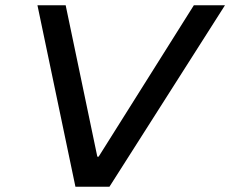

<svg xmlns="http://www.w3.org/2000/svg" viewBox="-20 -708 873 728"><path d="M266 0 122 -688H229L349 -114H354L715 -688H833L395 0Z"/></svg>

Font: Saira Expanded Medium
Style: Italic
Weight: 500
Width: 7
Italic angle: -12°
Designer: Hector Gatti with collaboration of the Omnibus-Type team
Foundry: Omnibus-Type
Version: Version 1.101